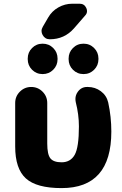

<svg xmlns="http://www.w3.org/2000/svg" viewBox="-20 -1008 649 1018"><path d="M235.4 -915Q254.9 -949.2 289.6 -968.8Q324.2 -988.3 363.3 -988.3H402.3Q426.8 -988.3 437.5 -965.8Q441.4 -957 441.4 -949.2Q441.4 -935.5 430.7 -924.8L372.1 -857.4Q321.3 -799.8 244.1 -799.8Q218.8 -799.8 206.1 -822.3Q200.2 -833 200.2 -843.8Q200.2 -854.5 207 -866.2ZM127 -694.3V-697.3Q127 -730.5 149.9 -753.4Q172.9 -776.4 206.1 -776.4Q239.3 -776.4 262.2 -753.4Q285.2 -730.5 285.2 -697.3V-694.3Q285.2 -661.1 262.2 -638.2Q239.3 -615.2 206.1 -615.2Q172.9 -615.2 149.9 -638.2Q127 -661.1 127 -694.3ZM343.8 -694.3V-697.3Q343.8 -730.5 366.7 -753.4Q389.6 -776.4 422.9 -776.4Q456.1 -776.4 479 -753.4Q502 -730.5 502 -697.3V-694.3Q502 -661.1 479 -638.2Q456.1 -615.2 422.9 -615.2Q389.6 -615.2 366.7 -638.2Q343.8 -661.1 343.8 -694.3ZM570.3 -310.5Q570.3 -10.7 306.6 -10.7Q173.8 -10.7 117.2 -62Q60.5 -113.3 60.5 -231.4V-461.9Q60.5 -497.1 85.4 -522Q110.4 -546.9 145.5 -546.9Q180.7 -546.9 205.6 -522Q230.5 -497.1 230.5 -461.9V-247.1Q230.5 -189.5 247.1 -168.5Q263.7 -147.5 306.6 -147.5Q353.5 -147.5 376 -187Q398.4 -226.6 398.4 -337.9Q398.4 -400.4 381.8 -465.8Q379.9 -474.6 379.9 -483.4Q379.9 -503.9 392.6 -521.5Q411.1 -546.9 441.4 -546.9H445.3Q484.4 -546.9 514.6 -524.4Q544.9 -502 553.7 -464.8Q570.3 -388.7 570.3 -310.5Z"/></svg>

Font: Gen Jyuu GothicX Heavy
Style: Bold
Weight: 900
Designer: [Source Han Sans]
Ryoko NISHIZUKA  (kana & ideographs); Paul D. Hunt (Latin, Greek & Cyrillic); Wenlong ZHANG  (bopomofo
Version: Version 1.002.20150607